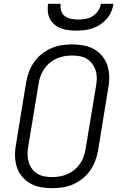

<svg xmlns="http://www.w3.org/2000/svg" viewBox="-20 -975 640 1003"><path d="M252 8Q221 8 191.5 2.5Q162 -3 137.5 -17Q113 -31 94.5 -53.5Q76 -76 67.5 -103.5Q59 -131 58.5 -161.5Q58 -192 64 -223L117 -548Q122 -575 132 -601.5Q142 -628 159 -652Q176 -676 199.5 -694Q223 -712 249 -723.5Q275 -735 302.5 -739Q330 -743 357 -743Q388 -743 417.5 -737.5Q447 -732 471.5 -718Q496 -704 514.5 -681.5Q533 -659 541.5 -631.5Q550 -604 550.5 -573.5Q551 -543 545 -512L492 -187Q487 -160 477 -133.5Q467 -107 450 -83Q433 -59 410 -41Q387 -23 360.5 -11.5Q334 0 306.5 4Q279 8 252 8ZM252 -50Q272 -50 292.5 -53.5Q313 -57 332.5 -65.5Q352 -74 368.5 -87.5Q385 -101 397.5 -119Q410 -137 417 -156.5Q424 -176 427 -196L481 -522Q485 -543 485.5 -564Q486 -585 480.5 -604Q475 -623 463.5 -639.5Q452 -656 435.5 -666.5Q419 -677 398.5 -681Q378 -685 357 -685Q337 -685 316.5 -681.5Q296 -678 276.5 -669.5Q257 -661 240.5 -647.5Q224 -634 211.5 -616Q199 -598 192 -578.5Q185 -559 182 -539L128 -213Q124 -192 124 -171Q124 -150 129 -131Q134 -112 145.5 -95.5Q157 -79 173.5 -68.5Q190 -58 210.5 -54Q231 -50 252 -50ZM379 -815Q358 -815 337.5 -817.5Q317 -820 298.5 -827Q280 -834 265 -846.5Q250 -859 241 -876Q232 -893 230 -913.5Q228 -934 231 -955H297Q294 -936 299.5 -918.5Q305 -901 319 -890.5Q333 -880 351.5 -876.5Q370 -873 389 -873Q408 -873 427.5 -876.5Q447 -880 464 -890.5Q481 -901 492.5 -918.5Q504 -936 507 -955H573Q570 -934 561 -913.5Q552 -893 537 -876Q522 -859 503 -846.5Q484 -834 463.5 -827Q443 -820 421.5 -817.5Q400 -815 379 -815Z"/></svg>

Font: Iosevka Aile Light
Style: Italic
Weight: 300
Italic angle: -9°
Designer: Belleve Invis
Foundry: Belleve Invis
Version: Version 31.1.0; ttfautohint (v1.8.4)